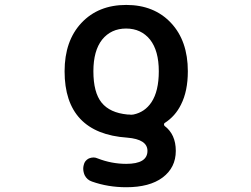

<svg xmlns="http://www.w3.org/2000/svg" viewBox="-20 -577 1040 794"><path d="M502 197.3Q426.8 197.3 360.4 173.8Q339.8 167 330.1 147.5Q324.2 133.8 324.2 120.1Q324.2 113.3 326.2 105.5Q330.1 86.9 347.7 78.1Q357.4 74.2 367.2 74.2Q375 74.2 383.8 78.1Q441.4 100.6 502 100.6Q589.8 100.6 589.8 46.9Q589.8 -1 505.9 -7.8Q377 -16.6 312 -85.4Q247.1 -154.3 247.1 -282.2Q247.1 -408.2 316.9 -482.4Q386.7 -556.6 502 -556.6Q617.2 -556.6 687 -482.4Q756.8 -408.2 756.8 -282.2Q756.8 -200.2 728.5 -144.5Q705.1 -96.7 661.1 -68.4Q658.2 -66.4 658.2 -63Q658.2 -59.6 660.2 -56.6Q707 -21.5 707 46.9Q707 116.2 652.3 157.2Q598.6 197.3 502 197.3ZM506.8 -103.5Q509.8 -103.5 512.7 -103.5Q518.6 -102.5 522.5 -102.5Q528.3 -102.5 532.2 -103.5Q579.1 -113.3 606.4 -154.3Q636.7 -200.2 636.7 -282.2Q636.7 -367.2 600.6 -413.1Q563.5 -459 501.5 -459Q439.5 -459 402.3 -413.1Q366.2 -367.2 366.2 -282.2Q366.2 -194.3 400.4 -152.3Q434.6 -110.4 506.8 -103.5Z"/></svg>

Font: Rounded-X Mgen+ 2m medium
Style: Regular
Weight: 500
Designer: [Source Han Sans]
Ryoko NISHIZUKA  (kana & ideographs); Paul D. Hunt (Latin, Greek & Cyrillic); Wenlong ZHANG  (bopomofo
Version: Version 1.059.20150602